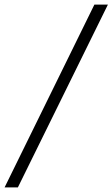

<svg xmlns="http://www.w3.org/2000/svg" viewBox="-85 -763 491 838"><path d="M-65 55 327 -743H386L-7 55Z"/></svg>

Font: Saira SemiCondensed Light
Style: Italic
Weight: 300
Width: 4
Italic angle: -12°
Designer: Hector Gatti with collaboration of the Omnibus-Type team
Foundry: Omnibus-Type
Version: Version 1.101